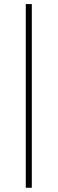

<svg xmlns="http://www.w3.org/2000/svg" viewBox="-20 -698 279 931"><path d="M105 -678.2V212.4H134.3V-678.2Z"/></svg>

Font: Estedad-FD VF
Style: Regular
Weight: 100
Designer: Amin Abedi
Version: Version 7.3